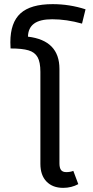

<svg xmlns="http://www.w3.org/2000/svg" viewBox="-20 -895 448 927"><path d="M115 -718Q267 -700 267 -562V-106Q267 -85 274.5 -74.5Q282 -64 300 -64Q319 -64 334 -70L358 -6Q325 12 285 12Q234 12 204.5 -18.5Q175 -49 175 -104V-548Q175 -595 161.5 -619Q148 -643 117.5 -652Q87 -661 31 -661Q30 -671 30 -691Q30 -786 79 -830.5Q128 -875 234 -875Q316 -875 393 -850L376 -781Q301 -802 232 -802Q173 -802 144.5 -781Q116 -760 115 -718Z"/></svg>

Font: Fira GO
Style: Regular
Weight: 400
Designer: Carrois Corporate
Foundry: Carrois Corporate GbR
Version: Version 0.300